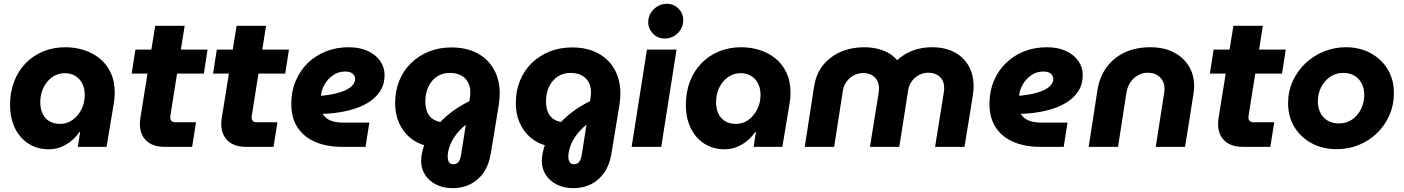

<svg xmlns="http://www.w3.org/2000/svg" viewBox="-20 -774 7399 1012"><path d="M239.7 13Q176.7 13 130.2 -16.8Q83.7 -46.7 58.3 -99.7Q33 -152.7 33 -220.7Q33 -287.7 54.2 -343.5Q75.3 -399.3 114.5 -440Q153.7 -480.7 207.3 -502.8Q261 -525 325.3 -525Q374.3 -525 420.7 -510.7Q467 -496.3 504.2 -466.8Q541.3 -437.3 563 -391.8Q584.7 -346.3 584.7 -283.3Q584.7 -269 583.3 -255.2Q582 -241.3 578.3 -220L541.7 0H390.3L402.3 -78.3H399Q369.7 -35.7 326.8 -11.3Q284 13 239.7 13ZM296.7 -121Q333.3 -121 362.5 -142Q391.7 -163 409.2 -197.7Q426.7 -232.3 426.7 -273.7Q426.7 -307 414.2 -332.5Q401.7 -358 378.2 -373.2Q354.7 -388.3 321 -388.3Q285.7 -388.3 256.2 -368Q226.7 -347.7 209.5 -313Q192.3 -278.3 192.3 -235.7Q192.3 -199.7 205 -174Q217.7 -148.3 241 -134.7Q264.3 -121 296.7 -121Z M847.7 0Q785.3 0 751.3 -32.3Q717.3 -64.7 717.3 -121.3Q717.3 -137.7 720.3 -154.7L798 -638H953.3L880.3 -178Q877.3 -161 877.3 -154Q877.3 -143.3 884 -136.5Q890.7 -129.7 902 -129.7H1013.3L992.7 0ZM674 -386 693.7 -512.7H1074L1054.3 -386Z M1276.7 0Q1214.3 0 1180.3 -32.3Q1146.3 -64.7 1146.3 -121.3Q1146.3 -137.7 1149.3 -154.7L1227 -638H1382.3L1309.3 -178Q1306.3 -161 1306.3 -154Q1306.3 -143.3 1313 -136.5Q1319.7 -129.7 1331 -129.7H1442.3L1421.7 0ZM1103 -386 1122.7 -512.7H1503L1483.3 -386Z M1782.7 0Q1705 0 1644.7 -24.7Q1584.3 -49.3 1549.8 -100Q1515.3 -150.7 1515.3 -227Q1515.3 -292.3 1538.2 -346.8Q1561 -401.3 1601.8 -441.3Q1642.7 -481.3 1697.7 -503.2Q1752.7 -525 1817.3 -525Q1876.3 -525 1918.5 -505.3Q1960.7 -485.7 1983.8 -452.5Q2007 -419.3 2007 -378.7Q2007 -329.3 1983 -292.7Q1959 -256 1917.5 -231.3Q1876 -206.7 1821.7 -192.8Q1767.3 -179 1706.3 -175Q1698.3 -174.3 1692.3 -174.3Q1686.3 -174.3 1680.3 -174.7Q1692 -152.7 1719 -140.2Q1746 -127.7 1790.3 -127.7H1926.7L1906.7 0ZM1671.7 -269.7Q1674 -269.7 1676.7 -269.7Q1679.3 -269.7 1683 -270.3Q1733.7 -275.7 1766.7 -285.7Q1799.7 -295.7 1818.3 -308Q1837 -320.3 1844.5 -333.2Q1852 -346 1852 -357.3Q1852 -373.3 1839.2 -385.2Q1826.3 -397 1799 -397Q1763.7 -397 1735.8 -377.7Q1708 -358.3 1691.3 -329.8Q1674.7 -301.3 1672.3 -273.3Q1672 -272 1671.8 -271.3Q1671.7 -270.7 1671.7 -269.7Z M2366.7 217.7Q2317 217.7 2279.3 199Q2241.7 180.3 2220.7 147.7Q2199.7 115 2199.7 74Q2199.7 53.3 2204.8 30.3Q2210 7.3 2215.7 -8.7Q2174.3 -20.3 2139.3 -50Q2104.3 -79.7 2083.5 -125.7Q2062.7 -171.7 2062.7 -230.7Q2062.7 -294.7 2084.5 -348.3Q2106.3 -402 2146.3 -441.2Q2186.3 -480.3 2240.5 -502.2Q2294.7 -524 2359 -524Q2439 -524 2496 -493.3Q2553 -462.7 2583.5 -407.8Q2614 -353 2614 -280Q2614 -266.3 2612.5 -251.2Q2611 -236 2609 -220.7L2566.7 36Q2557 95.7 2528.7 136.2Q2500.3 176.7 2458.8 197.2Q2417.3 217.7 2366.7 217.7ZM2368 91.7Q2388.3 91.7 2397.5 78.2Q2406.7 64.7 2410.3 41.7L2435.3 -116.7Q2415.7 -101 2400.3 -84.2Q2385 -67.3 2373.5 -49.8Q2362 -32.3 2354.7 -14.8Q2347.3 2.7 2343.5 19.3Q2339.7 36 2339.7 51.3Q2339.7 68.7 2346.3 80.2Q2353 91.7 2368 91.7ZM2301 -131Q2327.7 -159.3 2365.3 -187.3Q2403 -215.3 2454 -240.7L2457 -261Q2458 -268 2458.5 -274.2Q2459 -280.3 2459 -286.3Q2459 -318.7 2446 -341.8Q2433 -365 2408.8 -377.3Q2384.7 -389.7 2351 -389.7Q2312.7 -389.7 2283.8 -370.7Q2255 -351.7 2238.7 -318.5Q2222.3 -285.3 2222 -241Q2222 -208.7 2230.8 -185.7Q2239.7 -162.7 2257.3 -149.3Q2275 -136 2301 -131Z M3002.7 217.7Q2953 217.7 2915.3 199Q2877.7 180.3 2856.7 147.7Q2835.7 115 2835.7 74Q2835.7 53.3 2840.8 30.3Q2846 7.3 2851.7 -8.7Q2810.3 -20.3 2775.3 -50Q2740.3 -79.7 2719.5 -125.7Q2698.7 -171.7 2698.7 -230.7Q2698.7 -294.7 2720.5 -348.3Q2742.3 -402 2782.3 -441.2Q2822.3 -480.3 2876.5 -502.2Q2930.7 -524 2995 -524Q3075 -524 3132 -493.3Q3189 -462.7 3219.5 -407.8Q3250 -353 3250 -280Q3250 -266.3 3248.5 -251.2Q3247 -236 3245 -220.7L3202.7 36Q3193 95.7 3164.7 136.2Q3136.3 176.7 3094.8 197.2Q3053.3 217.7 3002.7 217.7ZM3004 91.7Q3024.3 91.7 3033.5 78.2Q3042.7 64.7 3046.3 41.7L3071.3 -116.7Q3051.7 -101 3036.3 -84.2Q3021 -67.3 3009.5 -49.8Q2998 -32.3 2990.7 -14.8Q2983.3 2.7 2979.5 19.3Q2975.7 36 2975.7 51.3Q2975.7 68.7 2982.3 80.2Q2989 91.7 3004 91.7ZM2937 -131Q2963.7 -159.3 3001.3 -187.3Q3039 -215.3 3090 -240.7L3093 -261Q3094 -268 3094.5 -274.2Q3095 -280.3 3095 -286.3Q3095 -318.7 3082 -341.8Q3069 -365 3044.8 -377.3Q3020.7 -389.7 2987 -389.7Q2948.7 -389.7 2919.8 -370.7Q2891 -351.7 2874.7 -318.5Q2858.3 -285.3 2858 -241Q2858 -208.7 2866.8 -185.7Q2875.7 -162.7 2893.3 -149.3Q2911 -136 2937 -131Z M3309.3 0 3390 -512.7H3546L3465.3 0ZM3484.3 -571Q3447 -571 3421.8 -596.7Q3396.7 -622.3 3396.7 -657.3Q3396.7 -684 3410.2 -705.8Q3423.7 -727.7 3446 -740.8Q3468.3 -754 3494.3 -754Q3531.3 -754 3556.3 -728.7Q3581.3 -703.3 3581.3 -666.7Q3581.3 -641 3568.2 -619.2Q3555 -597.3 3533.2 -584.2Q3511.3 -571 3484.3 -571Z M3801.7 13Q3738.7 13 3692.2 -16.8Q3645.7 -46.7 3620.3 -99.7Q3595 -152.7 3595 -220.7Q3595 -287.7 3616.2 -343.5Q3637.3 -399.3 3676.5 -440Q3715.7 -480.7 3769.3 -502.8Q3823 -525 3887.3 -525Q3936.3 -525 3982.7 -510.7Q4029 -496.3 4066.2 -466.8Q4103.3 -437.3 4125 -391.8Q4146.7 -346.3 4146.7 -283.3Q4146.7 -269 4145.3 -255.2Q4144 -241.3 4140.3 -220L4103.7 0H3952.3L3964.3 -78.3H3961Q3931.7 -35.7 3888.8 -11.3Q3846 13 3801.7 13ZM3858.7 -121Q3895.3 -121 3924.5 -142Q3953.7 -163 3971.2 -197.7Q3988.7 -232.3 3988.7 -273.7Q3988.7 -307 3976.2 -332.5Q3963.7 -358 3940.2 -373.2Q3916.7 -388.3 3883 -388.3Q3847.7 -388.3 3818.2 -368Q3788.7 -347.7 3771.5 -313Q3754.3 -278.3 3754.3 -235.7Q3754.3 -199.7 3767 -174Q3779.7 -148.3 3803 -134.7Q3826.3 -121 3858.7 -121Z M4221.7 0 4271 -318.7Q4281.7 -386 4319.2 -431.7Q4356.7 -477.3 4412.7 -501.2Q4468.7 -525 4534 -525Q4566.7 -525 4598.5 -518.5Q4630.3 -512 4658.5 -497.2Q4686.7 -482.3 4708.3 -457.3H4710Q4735.3 -480.7 4764.5 -495.7Q4793.7 -510.7 4826.3 -517.8Q4859 -525 4892 -525Q4959.7 -525 5008.8 -499.7Q5058 -474.3 5084.8 -428.2Q5111.7 -382 5111.7 -318.3Q5111.7 -304 5109.8 -288.8Q5108 -273.7 5106 -260.3L5063.7 0H4908.7L4953.7 -280.3Q4955 -287 4955.8 -294.8Q4956.7 -302.7 4956.7 -309.7Q4956.7 -348 4933.3 -369.3Q4910 -390.7 4872.3 -390.7Q4846.7 -390.7 4824.2 -378.8Q4801.7 -367 4786.7 -346.8Q4771.7 -326.7 4767.3 -301.7L4720 0H4565.3L4609.7 -274.7Q4611.7 -283.7 4612.3 -293.3Q4613 -303 4613 -310.3Q4613 -334.3 4602.3 -351.8Q4591.7 -369.3 4573.2 -379.2Q4554.7 -389 4529.3 -389Q4503 -389 4480.3 -377Q4457.7 -365 4442.5 -344.3Q4427.3 -323.7 4423 -298.3L4376.7 0Z M5462.7 0Q5385 0 5324.7 -24.7Q5264.3 -49.3 5229.8 -100Q5195.3 -150.7 5195.3 -227Q5195.3 -292.3 5218.2 -346.8Q5241 -401.3 5281.8 -441.3Q5322.7 -481.3 5377.7 -503.2Q5432.7 -525 5497.3 -525Q5556.3 -525 5598.5 -505.3Q5640.7 -485.7 5663.8 -452.5Q5687 -419.3 5687 -378.7Q5687 -329.3 5663 -292.7Q5639 -256 5597.5 -231.3Q5556 -206.7 5501.7 -192.8Q5447.3 -179 5386.3 -175Q5378.3 -174.3 5372.3 -174.3Q5366.3 -174.3 5360.3 -174.7Q5372 -152.7 5399 -140.2Q5426 -127.7 5470.3 -127.7H5606.7L5586.7 0ZM5351.7 -269.7Q5354 -269.7 5356.7 -269.7Q5359.3 -269.7 5363 -270.3Q5413.7 -275.7 5446.7 -285.7Q5479.7 -295.7 5498.3 -308Q5517 -320.3 5524.5 -333.2Q5532 -346 5532 -357.3Q5532 -373.3 5519.2 -385.2Q5506.3 -397 5479 -397Q5443.7 -397 5415.8 -377.7Q5388 -358.3 5371.3 -329.8Q5354.7 -301.3 5352.3 -273.3Q5352 -272 5351.8 -271.3Q5351.7 -270.7 5351.7 -269.7Z M5718.3 0 5764.7 -300.7Q5775.3 -366.3 5810.8 -416.8Q5846.3 -467.3 5905.3 -496.2Q5964.3 -525 6043.7 -525Q6113.7 -525 6165.7 -498.5Q6217.7 -472 6246 -425.7Q6274.3 -379.3 6274.3 -320.7Q6274.3 -311 6273.3 -299.3Q6272.3 -287.7 6270.3 -276.7L6226.3 0H6071.7L6116 -283Q6117 -288.7 6117.5 -294.5Q6118 -300.3 6118 -304.7Q6118 -343 6093.8 -366.8Q6069.7 -390.7 6029.3 -390.7Q6001.3 -390.7 5977.7 -377Q5954 -363.3 5938.3 -340.3Q5922.7 -317.3 5917.7 -288.3L5873 0Z M6530.7 0Q6468.3 0 6434.3 -32.3Q6400.3 -64.7 6400.3 -121.3Q6400.3 -137.7 6403.3 -154.7L6481 -638H6636.3L6563.3 -178Q6560.3 -161 6560.3 -154Q6560.3 -143.3 6567 -136.5Q6573.7 -129.7 6585 -129.7H6696.3L6675.7 0ZM6357 -386 6376.7 -512.7H6757L6737.3 -386Z M7025.3 12.3Q6953 12.3 6895 -18.2Q6837 -48.7 6803.2 -103.3Q6769.3 -158 6769.3 -229.7Q6769.3 -292.7 6793.8 -346.3Q6818.3 -400 6860.7 -440.2Q6903 -480.3 6958 -502.7Q7013 -525 7074.3 -525Q7146 -525 7203.2 -494.5Q7260.3 -464 7293.8 -409.5Q7327.3 -355 7327 -282.3Q7327 -220.3 7303.3 -166.5Q7279.7 -112.7 7238.2 -72.5Q7196.7 -32.3 7142.2 -10Q7087.7 12.3 7025.3 12.3ZM7037 -123.3Q7078 -123.3 7108 -144.8Q7138 -166.3 7154.3 -200.5Q7170.7 -234.7 7170.7 -273.7Q7170.7 -308 7157.3 -334.2Q7144 -360.3 7119.2 -375Q7094.3 -389.7 7060.3 -389.7Q7020 -389.7 6989.8 -368.5Q6959.7 -347.3 6942.8 -313.2Q6926 -279 6926 -239.7Q6926 -206.7 6939.3 -180Q6952.7 -153.3 6977.8 -138.3Q7003 -123.3 7037 -123.3Z"/></svg>

Font: MuseoModerno Thin
Style: Italic
Weight: 100
Italic angle: -9°
Designer: Pablo Cosgaya, Héctor Gatti, Marcela Romero, and the Authors of The MuseoModerno Project.
Foundry: Omnibus-Type Team
Version: Version 1.003